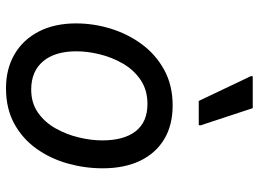

<svg xmlns="http://www.w3.org/2000/svg" viewBox="-131 -715 862 640"><g transform="rotate(90 300.0 -395.0)"><path d="M274 16Q209.5 16 160.8 -12.5Q112 -41 85 -93.5Q58 -146 58 -217.5Q58 -276 75.5 -333Q93 -390 127.5 -436.8Q162 -483.5 213.2 -511.5Q264.5 -539.5 331.5 -539.5Q397.5 -539.5 444.2 -511.2Q491 -483 516 -430.8Q541 -378.5 541 -306Q541 -247 525 -189.8Q509 -132.5 476 -86Q443 -39.5 392.8 -11.8Q342.5 16 274 16ZM278.5 -68Q323.5 -68 355.8 -90.8Q388 -113.5 408.2 -149.8Q428.5 -186 438.2 -227Q448 -268 448 -304.5Q448 -377.5 417.2 -416.5Q386.5 -455.5 326.5 -455.5Q280 -455.5 246.5 -432.8Q213 -410 192 -373.8Q171 -337.5 161 -296.5Q151 -255.5 151 -219Q151 -147 184.5 -107.5Q218 -68 278.5 -68ZM316.5 -626.5 233.5 -801 234.5 -806.5H340.5L398 -632L397 -626.5Z"/></g></svg>

Font: Google Sans Code
Style: Italic
Weight: 400
Italic angle: -10°
Monospace: yes
Designer: Google Sans Code Authors
Foundry: Google LLC
Version: Version 6.000